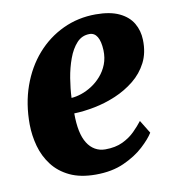

<svg xmlns="http://www.w3.org/2000/svg" viewBox="-70 -633 648 708"><g transform="rotate(-10 254.0 -279.0)"><path d="M457 -106Q444 -84.5 414.2 -57Q384.5 -29.5 339.2 -9Q294 11.5 233 11.5Q175.5 11.5 135.8 -7.5Q96 -26.5 71.5 -58.8Q47 -91 36 -130.8Q25 -170.5 24.5 -212Q24 -290 47.2 -355.5Q70.5 -421 112.5 -469Q154.5 -517 211.5 -543.8Q268.5 -570.5 334.5 -570.5Q388.5 -570.5 422.5 -554.2Q456.5 -538 472.8 -510.2Q489 -482.5 490 -448Q491.5 -399.5 472.8 -363Q454 -326.5 422 -300.8Q390 -275 350.5 -258.2Q311 -241.5 270 -233.5Q229 -225.5 193.5 -224.5Q193.5 -187 199.2 -159Q205 -131 216.8 -112.2Q228.5 -93.5 245.5 -83.8Q262.5 -74 283.5 -74Q321.5 -74 348.8 -87Q376 -100 395 -119Q414 -138 427 -155ZM299.5 -503Q271 -503 251.5 -481.8Q232 -460.5 219.8 -427Q207.5 -393.5 201.2 -355.2Q195 -317 193.5 -282.5Q210.5 -283.5 230.8 -290.2Q251 -297 270.5 -309.5Q290 -322 306.2 -340.5Q322.5 -359 331.8 -382.8Q341 -406.5 340 -435.5Q338.5 -469 328.2 -486Q318 -503 299.5 -503Z"/></g></svg>

Font: Merriweather 20pt Black
Style: Italic
Weight: 900
Italic angle: -7.8°
Version: Version 2.101